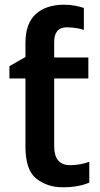

<svg xmlns="http://www.w3.org/2000/svg" viewBox="-20 -785 425 815"><path d="M253 -765Q175 -765 131.5 -725Q88 -685 88 -602V-543L20 -504V-452H88V-163Q88 -62 135 -26Q182 10 246 10Q314 10 359 -10V-98Q319 -84 278 -84Q210 -84 210 -164V-452H355V-541H210V-606Q210 -669 263 -669Q285 -669 305.5 -665.5Q326 -662 336 -658V-751Q323 -756 300.5 -760.5Q278 -765 253 -765Z"/></svg>

Font: Noto Sans Display Medium
Style: Regular
Weight: 500
Designer: Monotype Design Team
Foundry: Monotype Imaging Inc.
Version: Version 1.900